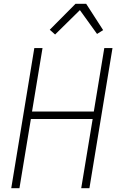

<svg xmlns="http://www.w3.org/2000/svg" viewBox="-20 -987 640 1007"><path d="M39 0 160 -735H203L148 -402H472L527 -735H570L449 0H406L466 -363H142L82 0ZM269 -806 241 -831 376 -967H432L521 -829L489 -809L399 -934Z"/></svg>

Font: Iosevka Extralight Extended
Style: Italic
Weight: 200
Width: 7
Italic angle: -9°
Monospace: yes
Designer: Belleve Invis
Foundry: Belleve Invis
Version: Version 32.5.0; ttfautohint (v1.8.4)